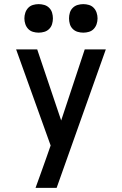

<svg xmlns="http://www.w3.org/2000/svg" viewBox="-20 -909 590 929"><path d="M152 0Q165 -36 178 -72Q191 -108 204 -145L225 -205L58 -670H160L276 -326L390 -670H492L254 0ZM383 -751Q369 -751 355.5 -755Q342 -759 332 -769Q322 -779 318 -792.5Q314 -806 314 -820Q314 -834 318 -847.5Q322 -861 332 -871Q342 -881 355.5 -885Q369 -889 383 -889Q397 -889 410.5 -885Q424 -881 433.5 -871Q443 -861 447.5 -847.5Q452 -834 452 -820Q452 -806 447.5 -792.5Q443 -779 433.5 -769Q424 -759 410.5 -755Q397 -751 383 -751ZM167 -751Q153 -751 139.5 -755Q126 -759 116.5 -769Q107 -779 102.5 -792.5Q98 -806 98 -820Q98 -834 102.5 -847.5Q107 -861 116.5 -871Q126 -881 139.5 -885Q153 -889 167 -889Q181 -889 194.5 -885Q208 -881 218 -871Q228 -861 232 -847.5Q236 -834 236 -820Q236 -806 232 -792.5Q228 -779 218 -769Q208 -759 194.5 -755Q181 -751 167 -751Z"/></svg>

Font: Lode Dark
Style: Bold
Weight: 700
Monospace: yes
Designer: Belleve Invis
Foundry: Belleve Invis
Version: Version 29.2.0; ttfautohint (v1.8.3)